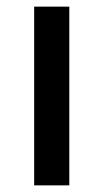

<svg xmlns="http://www.w3.org/2000/svg" viewBox="-20 -559 312 579"><path d="M189 0V-539H83V0Z"/></svg>

Font: Noto Sans Gujarati UI Medium
Style: Regular
Weight: 500
Designer: Jelle Bosma - Monotype Design Team, Universal Thirst
Foundry: Monotype Imaging Inc.
Version: Version 2.106